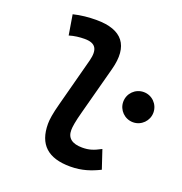

<svg xmlns="http://www.w3.org/2000/svg" viewBox="-134 -858 931 984"><g transform="rotate(20 331.0 -366.0)"><path d="M355 9.8C419.9 9.8 467.8 -7.8 513.7 -30.3L480 -131.3C440.9 -110.4 417 -102.5 379.9 -102.5C324.7 -102.5 296.4 -124.5 296.9 -168.5C296.9 -185.1 301.3 -215.8 316.9 -272.9L386.2 -532.7C423.8 -671.9 366.7 -742.2 226.6 -742.2C184.6 -742.2 142.1 -738.3 100.6 -728L118.7 -618.7C146 -627 174.8 -630.4 202.1 -630.4C263.2 -630.4 280.3 -600.1 263.7 -535.2L194.3 -272.9C178.2 -213.4 173.8 -179.7 173.8 -157.7C173.8 -44.9 233.9 9.8 355 9.8ZM580.1 -313.5C625.5 -313.5 662.1 -350.6 662.1 -395.5C662.1 -441.4 625.5 -478 580.1 -478C534.2 -478 497.6 -441.4 497.6 -395.5C497.6 -350.6 534.2 -313.5 580.1 -313.5Z"/></g></svg>

Font: Cascadia Mono PL SemiBold
Style: Italic
Weight: 600
Italic angle: -10°
Monospace: yes
Designer: Aaron Bell
Foundry: Saja Typeworks
Version: Version 2404.023